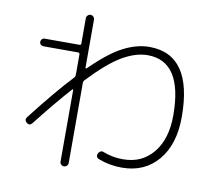

<svg xmlns="http://www.w3.org/2000/svg" viewBox="-88 -887 1176 1043"><g transform="rotate(10 500.0 -365.0)"><path d="M85.9 -175.8Q210.9 -336.9 300.8 -432.6Q306.6 -438.5 306.6 -448.2V-561.5Q306.6 -569.3 297.9 -570.3H106.4Q97.7 -570.3 91.3 -576.2Q85 -582 85 -590.8Q85 -599.6 90.8 -606Q96.7 -612.3 106.4 -612.3H297.9Q306.6 -612.3 306.6 -620.1V-760.7Q306.6 -769.5 313.5 -776.4Q320.3 -783.2 329.1 -783.2Q337.9 -783.2 344.7 -776.4Q351.6 -769.5 351.6 -760.7V-495.1Q351.6 -493.2 354 -492.2Q356.4 -491.2 358.4 -493.2Q457 -590.8 531.2 -628.9Q605.5 -667 674.8 -667Q913.1 -667 913.1 -322.3Q913.1 -170.9 838.9 -83Q764.6 4.9 639.6 4.9Q570.3 4.9 510.7 -18.6Q489.3 -27.3 499 -48.8Q502 -56.6 510.3 -61Q518.6 -65.4 527.3 -61.5Q582 -40 639.6 -41Q742.2 -41 804.2 -116.7Q866.2 -192.4 866.2 -322.3Q866.2 -621.1 672.9 -621.1Q608.4 -621.1 535.2 -579.1Q461.9 -537.1 357.4 -426.8Q352.5 -421.9 351.6 -413.1V31.2Q351.6 40 344.7 46.4Q337.9 52.7 329.1 52.7Q320.3 52.7 313.5 46.4Q306.6 40 306.6 31.2V-364.3Q306.6 -366.2 305.2 -367.2Q303.7 -368.2 301.8 -367.2Q220.7 -277.3 120.1 -148.4Q106.4 -131.8 89.8 -144.5Q73.2 -160.2 85.9 -175.8Z"/></g></svg>

Font: Rounded Mgen+ 1mn light
Style: Regular
Weight: 200
Designer: [Source Han Sans]
Ryoko NISHIZUKA  (kana & ideographs); Paul D. Hunt (Latin, Greek & Cyrillic); Wenlong ZHANG  (bopomofo
Version: Version 1.059.20150602